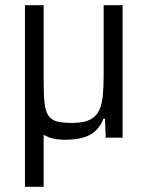

<svg xmlns="http://www.w3.org/2000/svg" viewBox="-20 -530 568 739"><path d="M76 189V-510H148V-213Q148 -161 152 -130Q156 -99 168 -83Q180 -67 201.5 -62Q223 -57 259 -57Q302 -57 326.5 -69.5Q351 -82 362 -106Q373 -130 376 -165Q379 -200 379 -246V-510H452V0H387L384 -73H378Q369 -48 351 -29.5Q333 -11 303.5 -1.5Q274 8 228 8Q202 8 178 1.5Q154 -5 135 -20.5Q116 -36 101 -61L172 -31H148V189Z"/></svg>

Font: Saira SemiCondensed
Style: Regular
Weight: 400
Width: 4
Designer: Hector Gatti with collaboration of the Omnibus-Type team
Foundry: Omnibus-Type
Version: Version 1.101